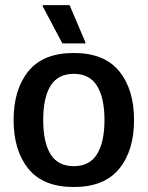

<svg xmlns="http://www.w3.org/2000/svg" viewBox="-20 -720 578 752"><path d="M269.2 12.5Q149.2 12.5 91.3 -58.8Q33.3 -130 33.3 -250Q33.3 -370 91.3 -441.2Q149.2 -512.5 269.2 -512.5Q388.3 -512.5 446.7 -441.2Q505 -370 505 -250Q505 -130 446.7 -58.8Q388.3 12.5 269.2 12.5ZM269.2 -69.2Q330.8 -69.2 360 -116.2Q389.2 -163.3 389.2 -250Q389.2 -336.7 360 -383.8Q330.8 -430.8 269.2 -430.8Q206.7 -430.8 177.9 -383.8Q149.2 -336.7 149.2 -250Q149.2 -163.3 177.9 -116.2Q206.7 -69.2 269.2 -69.2ZM224.2 -550 147.5 -695V-700H252.5L314.2 -555V-550Z"/></svg>

Font: Familjen Grotesk GF Medium
Style: Regular
Weight: 500
Designer: Anders Wikstroem, Jonas Baeckman, Matilda Gysing, Kristian Moeller
Foundry: Familjen STHLM AB
Version: Version 2.000; Beta; Release 4; Build 6